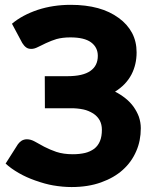

<svg xmlns="http://www.w3.org/2000/svg" viewBox="-20 -756 627 783"><path d="M70.8 -580.6 28.8 -659.2Q70.3 -694.3 133.8 -715.8Q196.3 -736.3 268.6 -736.3Q330.1 -736.3 379.9 -722.7Q427.7 -709.5 464.4 -682.6Q499.5 -657.2 518.6 -621.6Q537.1 -586.4 537.1 -542.5Q537.1 -492.7 516.1 -452.1Q493.7 -409.7 449.2 -382.3Q472.2 -370.6 491.7 -355Q511.2 -339.4 524.9 -320.3Q539.1 -299.8 546.4 -279.8Q554.2 -256.3 554.2 -233.4Q554.2 -181.6 535.6 -139.6Q516.6 -95.2 480.5 -63Q445.3 -31.2 392.1 -12.2Q339.4 6.8 272 6.8Q235.8 6.8 196.3 0Q164.6 -5.4 123.5 -20Q87.4 -32.7 57.6 -49.8Q24.4 -68.8 2.9 -88.9L53.2 -168Q60.1 -177.2 68.8 -182.6Q78.6 -188 89.8 -188Q105.5 -188 122.1 -178.7Q151.9 -161.6 160.2 -157.7Q185.1 -145 209.5 -136.7Q238.8 -127 276.9 -127Q304.2 -127 327.1 -132.3Q347.2 -137.2 364.3 -149.4Q379.9 -161.6 387.7 -180.7Q395.5 -199.2 395.5 -227.1Q395.5 -248 386.7 -265.1Q377 -282.2 360.4 -293Q340.8 -305.2 320.3 -309.6Q294.9 -314.9 269 -314.5H163.1L162.6 -445.3H254.9Q318.4 -445.3 348.6 -466.8Q378.9 -487.8 378.9 -528.3Q378.9 -563 351.1 -583.5Q323.7 -603.5 267.1 -603.5Q235.4 -603.5 210.4 -596.7Q190.9 -590.8 167.5 -580.1Q160.2 -576.7 148.9 -571Q137.7 -565.4 134.3 -564Q120.1 -556.6 107.9 -556.6Q94.7 -556.6 86.9 -562.5Q78.1 -568.8 70.8 -580.6Z"/></svg>

Font: Lato-ExtraBold
Style: Regular
Weight: 500
Designer: Lukasz Dziedzic with Adam Twardoch and Botio Nikoltchev
Foundry: tyPoland Lukasz Dziedzic
Version: ""